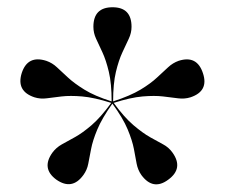

<svg xmlns="http://www.w3.org/2000/svg" viewBox="-20 -784 604 516"><path d="M204 -313.5Q173.5 -271.5 131 -301.5Q90.5 -331.5 121 -374Q131 -387.5 146.2 -396Q161.5 -404.5 181.5 -415.5Q201.5 -426.5 226 -447.5Q250.5 -468.5 279 -507.5Q233 -522 200.8 -524.8Q168.5 -527.5 145.5 -524.8Q122.5 -522 105.5 -519.8Q88.5 -517.5 72.5 -522.5Q23 -539 38.5 -588Q54.5 -636.5 104.5 -620.5Q120.5 -615 133 -603.2Q145.5 -591.5 162.5 -575.8Q179.5 -560 207 -543Q234.5 -526 280 -511.5Q280 -559.5 272.5 -591Q265 -622.5 255.2 -643.5Q245.5 -664.5 238.2 -680Q231 -695.5 231 -712Q231 -764.5 282.5 -764.5Q333.5 -764.5 333.5 -712Q333.5 -695.5 326 -679.8Q318.5 -664 308.8 -643Q299 -622 291.5 -590.8Q284 -559.5 284 -511.5Q330 -526.5 357.8 -543.2Q385.5 -560 402.2 -575.8Q419 -591.5 431.8 -603.2Q444.5 -615 460 -620.5Q509.5 -636.5 525.5 -587Q541.5 -539 492 -522.5Q476 -517.5 458.5 -519.8Q441 -522 418.2 -524.8Q395.5 -527.5 363.2 -524.8Q331 -522 285.5 -507.5Q314 -468.5 338.8 -447.5Q363.5 -426.5 383.5 -415.2Q403.5 -404 418.8 -395.8Q434 -387.5 443.5 -374Q474 -331.5 432 -301Q391.5 -271 360 -313.5Q350.5 -327 347.2 -344.2Q344 -361.5 339.8 -384Q335.5 -406.5 323 -436.5Q310.5 -466.5 282 -505.5Q254 -466 241.5 -436Q229 -406 224.8 -383.5Q220.5 -361 217.2 -344Q214 -327 204 -313.5Z"/></svg>

Font: Fraunces 144pt S000 SemiBold
Style: Regular
Weight: 600
Version: Version 1.000; ttfautohint (v1.8.3)